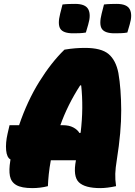

<svg xmlns="http://www.w3.org/2000/svg" viewBox="-20 -956 694 986"><path d="M226 0Q207 5 186.5 7.5Q166 10 146 10Q91 10 64 -5.5Q37 -21 31 -52Q25 -83 33 -131Q34 -134 34 -137Q15 -147 11.5 -184.5Q8 -222 19 -270L29 -313H78Q120 -437 181.5 -536Q243 -635 311 -701Q341 -706 366 -708Q391 -710 417 -710Q500 -710 537.5 -678.5Q575 -647 588 -581Q602 -500 602.5 -390Q603 -280 580 -136Q573 -93 572 -64Q571 -35 576 0Q553 5 532.5 7.5Q512 10 495 10Q416 10 385 -20Q354 -50 370 -133H241Q234 -95 230.5 -61.5Q227 -28 226 0ZM303 -313Q335 -313 356.5 -301.5Q378 -290 388 -273L394 -274Q402 -340 402.5 -401Q403 -462 397 -517L392 -518Q359 -467 333.5 -415.5Q308 -364 290 -313ZM301 -933Q318 -935 335.5 -935.5Q353 -936 366 -936Q419 -936 433.5 -908Q448 -880 433 -830L421 -789Q405 -786 387 -785.5Q369 -785 355 -785Q305 -785 290 -808Q275 -831 289 -886ZM514 -933Q531 -935 548.5 -935.5Q566 -936 579 -936Q632 -936 646.5 -908Q661 -880 646 -830L634 -789Q618 -786 600 -785.5Q582 -785 568 -785Q518 -785 503 -808Q488 -831 502 -886Z"/></svg>

Font: Recursive Sn Csl St XBk
Style: Italic
Weight: 1000
Italic angle: -15°
Version: Version 1.085;hotconv 1.1.0;makeotfexe 2.6.0; ttfautohint (v